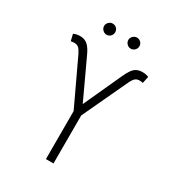

<svg xmlns="http://www.w3.org/2000/svg" viewBox="-205 -993 1013 1113"><g transform="rotate(30 301.0 -437.0)"><path d="M276.4 -321.3 134.8 -622.1Q122.1 -647.9 111.1 -657Q100.1 -666 84 -666Q68.4 -666 59.6 -663.1L48.8 -708Q61 -712.9 71 -714.8Q81.1 -716.8 93.8 -716.8Q123 -716.8 143.6 -699Q164.1 -681.2 183.6 -636.7L301.8 -382.8L418 -636.7Q431.6 -666.5 443.6 -683.3Q455.6 -700.2 471.4 -708.5Q487.3 -716.8 509.8 -716.8Q532.2 -716.8 551.8 -709L542 -663.1Q531.7 -666 518.6 -666Q502.4 -666 491.2 -656.7Q480 -647.5 467.8 -622.1L327.1 -321.3V0H276.4ZM182.6 -836.9Q182.6 -852.1 193.8 -863Q205.1 -874 219.7 -874Q235.8 -874 246.3 -863.3Q256.8 -852.5 256.8 -836.9Q256.8 -821.8 246.1 -810.8Q235.4 -799.8 219.7 -799.8Q205.1 -799.8 193.8 -811Q182.6 -822.3 182.6 -836.9ZM344.7 -836.9Q344.7 -852.1 356 -863Q367.2 -874 381.8 -874Q397.5 -874 408.2 -863.3Q418.9 -852.5 418.9 -836.9Q418.9 -822.3 408 -811Q397 -799.8 381.8 -799.8Q367.2 -799.8 356 -811Q344.7 -822.3 344.7 -836.9Z"/></g></svg>

Font: Pretendard Std ExtraLight
Style: Regular
Weight: 200
Designer: Base glyphs from Inter by Rasmus Andersson; Hangeul glyphs from Noto Sans CJK(Source Han Sans) by Jang Soo-young and Kan
Foundry: Kil Hyung-jin
Version: Version 1.309